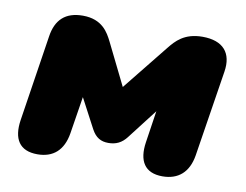

<svg xmlns="http://www.w3.org/2000/svg" viewBox="-61 -577 857 670"><g transform="rotate(10 367.0 -242.0)"><path d="M109 10C165 10 200 -21 210 -82L231 -214L286 -110C301 -82 320 -72 346 -72C372 -72 393 -81 411 -105L492 -210L475 -97C465 -30 489 10 552 10C608 10 644 -21 654 -82L702 -387C713 -455 679 -494 606 -494C541 -494 513 -461 492 -435L362 -273L289 -421C274 -451 251 -494 182 -494C121 -494 87 -463 78 -402L31 -97C21 -30 45 10 109 10Z"/></g></svg>

Font: SN Pro Black
Style: Italic
Weight: 900
Italic angle: -9°
Designer: Tobias Whetton
Foundry: Supernotes
Version: Version 1.001;Glyphs 3.2 (3249)